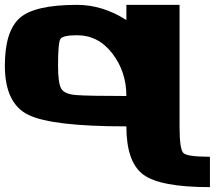

<svg xmlns="http://www.w3.org/2000/svg" viewBox="-20 -645 915 790"><path d="M296.9 -500Q238.3 -500 228.5 -484.4Q218.8 -468.8 218.8 -375Q218.8 -304.7 231.4 -281.2Q244.1 -257.8 293 -253.9Q341.8 -250 500 -250Q500 -349.6 442.4 -424.8Q384.8 -500 296.9 -500ZM718.8 -125Q718.8 -31.2 734.4 -15.6Q750 0 843.8 0V125Q638.7 125 569.3 73.2Q500 21.5 500 -125Q195.3 -125 97.7 -171.9Q0 -218.8 0 -375Q0 -515.6 60.5 -570.3Q121.1 -625 296.9 -625Q402.3 -625 500 -562.5V-625H718.8Z"/></svg>

Font: CraftyPE
Style: Regular
Weight: 400
Designer: Erek Butcher
Foundry: Haunted Coop
Version: Version 0.018;April 4, 2024;FontCreator 15.0.0.2962 64-bit